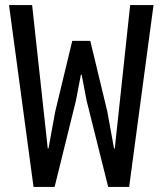

<svg xmlns="http://www.w3.org/2000/svg" viewBox="-20 -736 640 756"><path d="M112 0 15.5 -716H106.5L168 -151.5H171L197.5 -297L264.5 -575H335.5L402.5 -297L429 -151.5H432L492.5 -716H584.5L488.5 0H406L321 -340L301.5 -442H298.5L279 -340L195 0Z"/></svg>

Font: Google Sans Code
Style: Regular
Weight: 400
Monospace: yes
Designer: Google Sans Code Authors
Foundry: Google LLC
Version: Version 6.000